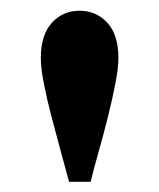

<svg xmlns="http://www.w3.org/2000/svg" viewBox="-20 -702 303 365"><path d="M130.9 -681.6Q163.1 -681.6 184.1 -658.7Q205.1 -635.7 205.1 -591.8Q205.1 -572.3 199.2 -542.5Q193.4 -512.7 185.1 -479.5Q176.8 -446.3 167.5 -413.6Q158.2 -380.9 152.3 -356.4H111.3Q104.5 -380.9 95.7 -413.6Q86.9 -446.3 78.1 -479.5Q69.3 -512.7 63.5 -542.5Q57.6 -572.3 57.6 -591.8Q57.6 -635.7 78.6 -658.7Q99.6 -681.6 130.9 -681.6Z"/></svg>

Font: Crimson Pro ExtraLight SemiBold
Style: Regular
Weight: 600
Version: Version 1.002